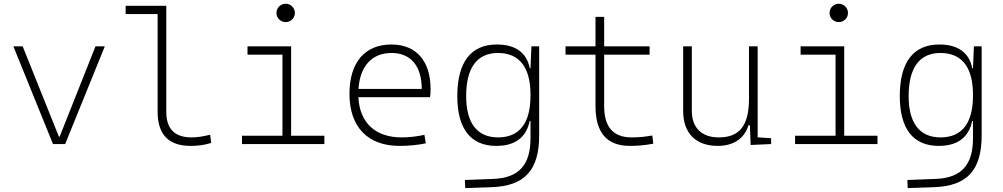

<svg xmlns="http://www.w3.org/2000/svg" viewBox="-20 -763 5313 1017"><path d="M260.7 0H325.2L535.2 -517.6H485.8L295.9 -39.1H292L100.1 -517.6H50.8Z M990.2 9.8C1029.3 9.8 1061.5 5.4 1098.6 -5.9L1093.3 -49.3C1052.7 -39.6 1022.9 -35.2 995.1 -35.2C905.3 -35.2 860.8 -80.1 860.8 -170.9V-732.4H645.5V-688.5H814.9V-170.9C814.9 -50.3 873 9.8 990.2 9.8Z M1261.7 0H1698.2V-43.9H1522V-517.6H1291V-473.6H1476.1V-43.9H1261.7ZM1493.2 -646C1520 -646 1542 -667.5 1542 -694.3C1542 -721.2 1520 -743.2 1493.2 -743.2C1466.3 -743.2 1444.3 -721.2 1444.3 -694.3C1444.3 -667.5 1466.3 -646 1493.2 -646Z M2096.2 9.8C2146.5 9.8 2198.2 4.4 2235.4 -3.9L2228 -48.8C2189.9 -40 2144.5 -35.2 2107.9 -35.2C1967.8 -35.2 1884.8 -113.3 1878.4 -248H2257.8C2259.8 -258.3 2260.7 -274.4 2260.7 -291C2260.7 -440.4 2184.6 -527.3 2053.2 -527.3C1912.1 -527.3 1831.1 -432.1 1831.1 -265.6C1831.1 -90.8 1927.7 9.8 2096.2 9.8ZM1878.9 -292C1886.7 -413.1 1950.2 -482.4 2054.2 -482.4C2155.8 -482.4 2213.9 -413.1 2213.9 -292Z M2444.3 233.4 2584 228.5C2759.3 222.2 2835.9 138.7 2835.9 -45.9V-517.6H2794.9L2790 -401.4H2786.1C2770 -484.4 2710 -527.3 2611.8 -527.3C2474.1 -527.3 2402.3 -433.6 2402.3 -253.9C2402.3 -80.6 2473.1 9.8 2608.9 9.8C2713.9 9.8 2769 -40.5 2785.6 -122.1H2790V-30.3C2790 108.9 2730 179.2 2593.8 184.6L2442.4 190.4ZM2790 -261.2V-255.9C2790 -110.8 2731.4 -35.2 2618.7 -35.2C2507.3 -35.2 2449.2 -110.4 2449.2 -253.9C2449.2 -404.3 2506.8 -482.4 2617.7 -482.4C2731 -482.4 2790 -406.7 2790 -261.2Z M3316.4 9.8C3360.8 9.8 3398.4 5.9 3440.4 -2L3435.1 -45.4C3400.4 -39.1 3366.7 -35.2 3326.2 -35.2C3228.5 -35.2 3180.2 -89.8 3180.2 -200.2V-473.6H3420.9V-517.6H3180.2V-673.8H3134.3V-517.6H2975.6V-473.6H3134.3V-200.2C3134.3 -60.1 3194.8 9.8 3316.4 9.8Z M3782.2 9.8C3865.2 9.8 3924.3 -30.3 3944.3 -99.6H3952.1L3956.1 4.9L4064.5 0V-30.8L3993.2 -35.6V-517.6H3947.3V-239.3C3947.3 -91.8 3892.6 -35.2 3787.1 -35.2C3697.3 -35.2 3644.5 -85.4 3644.5 -175.8V-517.6H3598.6V-175.8C3598.6 -57.6 3665 9.8 3782.2 9.8Z M4191.4 0H4627.9V-43.9H4451.7V-517.6H4220.7V-473.6H4405.8V-43.9H4191.4ZM4422.9 -646C4449.7 -646 4471.7 -667.5 4471.7 -694.3C4471.7 -721.2 4449.7 -743.2 4422.9 -743.2C4396 -743.2 4374 -721.2 4374 -694.3C4374 -667.5 4396 -646 4422.9 -646Z M4788.1 233.4 4927.7 228.5C5103 222.2 5179.7 138.7 5179.7 -45.9V-517.6H5138.7L5133.8 -401.4H5129.9C5113.8 -484.4 5053.7 -527.3 4955.6 -527.3C4817.9 -527.3 4746.1 -433.6 4746.1 -253.9C4746.1 -80.6 4816.9 9.8 4952.6 9.8C5057.6 9.8 5112.8 -40.5 5129.4 -122.1H5133.8V-30.3C5133.8 108.9 5073.7 179.2 4937.5 184.6L4786.1 190.4ZM5133.8 -261.2V-255.9C5133.8 -110.8 5075.2 -35.2 4962.4 -35.2C4851.1 -35.2 4793 -110.4 4793 -253.9C4793 -404.3 4850.6 -482.4 4961.4 -482.4C5074.7 -482.4 5133.8 -406.7 5133.8 -261.2Z"/></svg>

Font: Cascadia Code PL ExtraLight
Style: Regular
Weight: 200
Monospace: yes
Designer: Aaron Bell
Foundry: Saja Typeworks
Version: Version 2404.023